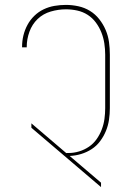

<svg xmlns="http://www.w3.org/2000/svg" viewBox="-20 -763 540 783"><path d="M392 0 108 -242V-260L251 -138V-139H259Q281 -139 302.5 -145.5Q324 -152 342.5 -164.5Q361 -177 374 -195.5Q387 -214 395 -235Q403 -256 406 -278Q409 -300 409 -322V-540Q409 -563 405.5 -586Q402 -609 393.5 -630.5Q385 -652 371 -671Q357 -690 337.5 -702.5Q318 -715 295 -720Q272 -725 249 -725Q218 -725 187 -716Q156 -707 133.5 -685.5Q111 -664 100 -633.5Q89 -603 89 -572V-570H70V-572Q70 -596 75.5 -618.5Q81 -641 92 -661.5Q103 -682 120 -698.5Q137 -715 158 -725Q179 -735 202 -739Q225 -743 249 -743Q274 -743 299.5 -737.5Q325 -732 347 -718.5Q369 -705 385 -684.5Q401 -664 411 -640.5Q421 -617 424.5 -591.5Q428 -566 428 -540V-322Q428 -298 424.5 -274.5Q421 -251 412 -229Q403 -207 388.5 -187.5Q374 -168 354 -155Q334 -142 311 -135Q288 -128 264 -127L392 -18Z"/></svg>

Font: Iosevka Term Curly Thin
Style: Regular
Weight: 100
Designer: Belleve Invis
Foundry: Belleve Invis
Version: Version 32.3.0